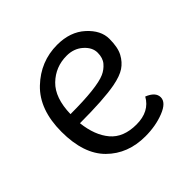

<svg xmlns="http://www.w3.org/2000/svg" viewBox="-131 -598 732 732"><g transform="rotate(-45 235.0 -232.5)"><path d="M268 -475Q338 -475 381.5 -435.5Q425 -396 425 -350Q425 -304 411 -278Q397 -252 374.5 -237Q352 -222 310 -214Q246 -202 118 -202Q126 -130 161.5 -88Q197 -46 267 -46Q337 -46 366 -98Q406 -82 406 -54Q406 -26 360.5 -8Q315 10 259 10Q165 10 105 -49.5Q45 -109 45 -228.5Q45 -348 111.5 -411.5Q178 -475 268 -475ZM264 -420Q204 -420 161.5 -379Q119 -338 117 -252Q260 -252 307 -273Q327 -282 341.5 -299Q356 -316 356 -344.5Q356 -373 329.5 -396.5Q303 -420 264 -420Z"/></g></svg>

Font: Overlock
Style: Regular
Weight: 400
Designer: Dario Muhafara
Foundry: Dario Manuel Muhafara
Version: Version 1.002